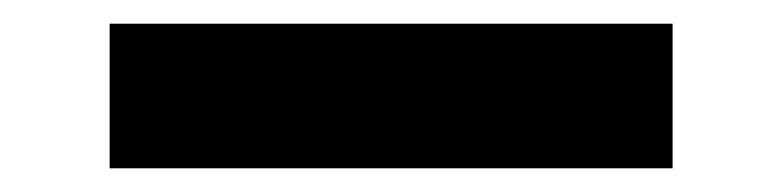

<svg xmlns="http://www.w3.org/2000/svg" viewBox="-20 -415 660 162"><path d="M72.5 -273H547.5V-395H72.5Z"/></svg>

Font: Monaspace Argon
Style: Bold
Weight: 700
Designer: Riley Cran & the Lettermatic Team
Foundry: Lettermatic
Version: Version 1.000 (Monaspace Argon)